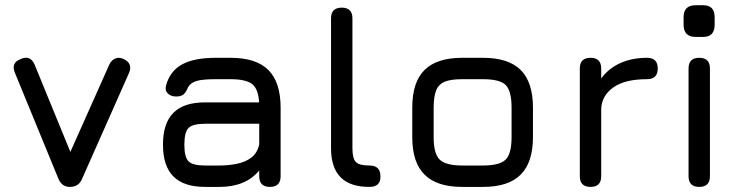

<svg xmlns="http://www.w3.org/2000/svg" viewBox="-20 -734 2912 754"><path d="M486 -446C486 -446 486 -446 486 -446C497.5 -471.5 490.5 -490.5 466 -502C466 -502 466 -502 466 -502C454 -507.5 443 -508.5 433.5 -504.5C423.5 -500.5 415.5 -493 410 -482C410 -482 236 -92 236 -92C236 -92 275 -92 275 -92C275 -92 116 -480 116 -480C116 -480 116 -480 116 -480C104.5 -506.5 86 -513.5 61 -502C61 -502 61 -502 61 -502C34.5 -492 27.5 -473.5 39 -447C39 -447 209 -33 209 -33C209 -33 209 -33 209 -33C218 -11 233 0 254 0C254 0 254 0 254 0C266 0 276 -2.5 284 -8C291.5 -13 297.5 -20.5 302 -31C302 -31 486 -446 486 -446Z M842 0C842 0 842 0 842 0C910.5 0 962.5 -21.5 998 -64.5C998 -64.5 998 -42 998 -42C998 -42 998 -42 998 -42C998 -14 1012 0 1040 0C1040 0 1040 0 1040 0C1068 0 1082 -14 1082 -42C1082 -42 1082 -311 1082 -311C1082 -311 1082 -311 1082 -311C1082 -377.5 1066 -427 1034 -459C1002 -491 952.5 -507 886 -507C886 -507 828 -507 828 -507C828 -507 828 -507 828 -507C771 -507 726.5 -498.5 695 -481C663 -463.5 642 -435.5 632 -398C632 -398 632 -398 632 -398C628.5 -385 631 -374.5 639 -367C647 -359 658 -355 672 -355C672 -355 672 -355 672 -355C684.5 -355 694 -357.5 700.5 -363C707 -368.5 713 -378 719 -392C719 -392 719 -392 719 -392C725.5 -403.5 737 -412 753.5 -416.5C770 -421 794.5 -423 828 -423C828 -423 886 -423 886 -423C886 -423 886 -423 886 -423C925.5 -423 953.5 -416.5 970 -404C986.5 -391 995.5 -367 997.5 -332C997.5 -332 786 -332 786 -332C786 -332 786 -332 786 -332C729.5 -332 688 -318.5 661 -291C633.5 -263.5 620 -222 620 -166C620 -166 620 -166 620 -166C620 -110 633.5 -68.5 661 -41C688.5 -13.5 730 0 786 0C786 0 842 0 842 0ZM786 -84C753 -84 731 -89.5 720.5 -100.5C709.5 -111 704 -133 704 -166C704 -166 704 -166 704 -166C704 -198.5 709.5 -220.5 720.5 -231.5C731 -242.5 753 -248 786 -248C786 -248 998 -248 998 -248C998 -248 998 -167 998 -167C998 -167 998 -167 998 -167C993 -144.5 983 -127.5 967.5 -115.5C952 -103.5 933 -95.5 911.5 -91C890 -86.5 866.5 -84 842 -84C842 -84 786 -84 786 -84C786 -84 786 -84 786 -84Z M1431 0C1460.5 0 1475 -14 1474 -42C1474 -42 1474 -42 1474 -42C1474 -70 1459.5 -84 1431 -84C1431 -84 1431 -84 1431 -84C1404 -84 1386 -88.5 1377.5 -98C1368.5 -107 1364 -125 1364 -152C1364 -152 1364 -662 1364 -662C1364 -662 1364 -662 1364 -662C1364 -690 1350 -704 1322 -704C1322 -704 1322 -704 1322 -704C1294 -704 1280 -690 1280 -662C1280 -662 1280 -152 1280 -152C1280 -152 1280 -152 1280 -152C1280 -101 1292.5 -63 1317.5 -38C1342 -12.5 1380 0 1431 0C1431 0 1431 0 1431 0Z M1877 0C1877 0 1877 0 1877 0C1943.5 0 1993 -16 2025 -48.5C2057 -80.5 2073 -129.5 2073 -196C2073 -196 2073 -311 2073 -311C2073 -311 2073 -311 2073 -311C2073 -377.5 2057 -427 2025 -459C1993 -491 1943.5 -507 1877 -507C1877 -507 1795 -507 1795 -507C1795 -507 1795 -507 1795 -507C1728.5 -507 1679.5 -491 1647.5 -459.5C1615 -427.5 1599 -378 1599 -311C1599 -311 1599 -195 1599 -195C1599 -195 1599 -195 1599 -195C1599 -129 1615 -80 1647.5 -48C1679.5 -16 1728.5 0 1795 0C1795 0 1877 0 1877 0ZM1683 -311C1683 -311 1683 -311 1683 -311C1683 -340.5 1686.5 -363 1693 -379.5C1699.5 -395.5 1711 -407 1727.5 -413.5C1743.5 -420 1766 -423 1795 -423C1795 -423 1877 -423 1877 -423C1877 -423 1877 -423 1877 -423C1920.5 -423 1950.5 -415.5 1966 -400C1981.5 -384.5 1989 -354.5 1989 -311C1989 -311 1989 -196 1989 -196C1989 -196 1989 -196 1989 -196C1989 -152.5 1981.5 -123 1966 -107.5C1950.5 -92 1920.5 -84 1877 -84C1877 -84 1795 -84 1795 -84C1795 -84 1795 -84 1795 -84C1751.5 -84 1722 -92 1706.5 -107.5C1691 -123 1683 -152 1683 -195C1683 -195 1683 -311 1683 -311Z M2299 0C2327 0 2341 -14 2341 -42C2341 -42 2341 -306.5 2341 -306.5C2341 -306.5 2341 -306.5 2341 -306.5C2342.5 -341.5 2358.5 -369.5 2389 -391C2419.5 -412.5 2463.5 -423 2521 -423C2521 -423 2521 -423 2521 -423C2549 -423 2563 -437 2563 -465C2563 -465 2563 -465 2563 -465C2563 -493 2549 -507 2521 -507C2521 -507 2521 -507 2521 -507C2481.5 -507 2447 -500 2416.5 -486.5C2386 -473 2360.5 -452.5 2341 -426C2341 -426 2341 -465 2341 -465C2341 -465 2341 -465 2341 -465C2341 -493 2327 -507 2299 -507C2299 -507 2299 -507 2299 -507C2271 -507 2257 -493 2257 -465C2257 -465 2257 -42 2257 -42C2257 -42 2257 -42 2257 -42C2257 -14 2271 0 2299 0C2299 0 2299 0 2299 0Z M2741 -589C2741 -589 2741 -589 2741 -589C2771.5 -589 2786.5 -605 2786.5 -637C2786.5 -637 2786.5 -666.5 2786.5 -666.5C2786.5 -666.5 2786.5 -666.5 2786.5 -666.5C2786.5 -698 2771.5 -713.5 2741 -713.5C2741 -713.5 2712 -713.5 2712 -713.5C2712 -713.5 2712 -713.5 2712 -713.5C2680.5 -713.5 2664.5 -698 2664.5 -666.5C2664.5 -666.5 2664.5 -637 2664.5 -637C2664.5 -637 2664.5 -637 2664.5 -637C2664.5 -605 2680.5 -589 2712 -589C2712 -589 2741 -589 2741 -589ZM2726 0C2754 0 2768 -14 2768 -42C2768 -42 2768 -465 2768 -465C2768 -465 2768 -465 2768 -465C2768 -493 2754 -507 2726 -507C2726 -507 2726 -507 2726 -507C2698 -507 2684 -493 2684 -465C2684 -465 2684 -42 2684 -42C2684 -42 2684 -42 2684 -42C2684 -14 2698 0 2726 0C2726 0 2726 0 2726 0Z"/></svg>

Font: Jura-Fortis-Bold
Style: Bold
Weight: 500
Designer: Daniel Johnson, Alexei Vanyashin, Mirko Velimirovic
Foundry: Daniel Johnson
Version: ""